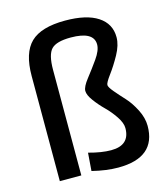

<svg xmlns="http://www.w3.org/2000/svg" viewBox="-114 -850 832 949"><g transform="rotate(-15 302.0 -375.0)"><path d="M427 -398Q427 -387 449 -361Q471 -335 497 -307Q523 -279 545 -236Q567 -193 567 -152Q567 10 374 10Q314 10 241 -8L248 -100Q313 -82 362 -82Q458 -82 458 -170Q458 -196 435.5 -229.5Q413 -263 386 -289.5Q359 -316 336.5 -346.5Q314 -377 314 -398Q314 -419 343 -456Q372 -493 401 -534Q430 -575 430 -605Q430 -672 312 -672Q239 -672 213 -645Q187 -618 187 -540V0H77V-538Q77 -656 130.5 -708Q184 -760 307 -760Q416 -760 474 -722Q532 -684 532 -615Q532 -575 506 -528Q480 -481 453.5 -445.5Q427 -410 427 -398Z"/></g></svg>

Font: M PLUS 1p Medium
Style: Regular
Weight: 500
Version: Version 1.062